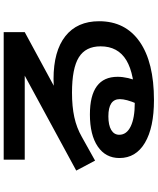

<svg xmlns="http://www.w3.org/2000/svg" viewBox="73 -860 854 1040"><g transform="rotate(-90 500.0 -340.0)"><path d="M478 67Q329 67 246.5 18Q164 -31 164 -120Q164 -195 226.5 -237.5Q289 -280 400 -280Q502 -280 553 -242.5Q604 -205 604 -130Q604 -103 597 -72.5Q590 -42 576 -10L457 -23Q471 -55 477 -78Q483 -101 483 -118Q483 -180 390 -180Q342 -180 316 -164.5Q290 -149 290 -121Q290 -81 335.5 -59Q381 -37 462 -37Q618 -37 693.5 -82.5Q769 -128 769 -222Q769 -303 709.5 -340Q650 -377 518 -377Q443 -377 385.5 -364.5Q328 -352 279 -324L150 -252L96 -354L647 -653V-633H155V-747H846V-633L351 -365L281 -423Q313 -435 353.5 -444.5Q394 -454 437 -461Q480 -468 520 -472.5Q560 -477 592 -477Q743 -477 824 -413Q905 -349 905 -230Q905 -88 794 -10.5Q683 67 478 67Z"/></g></svg>

Font: M PLUS 1 Thin
Style: Bold
Weight: 700
Version: Version 1.001